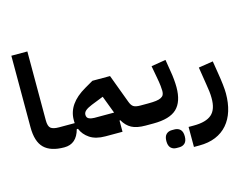

<svg xmlns="http://www.w3.org/2000/svg" viewBox="-125 -945 1776 1390"><g transform="rotate(-15 762.5 -250.0)"><path d="M259 0Q158 0 109 -48Q60 -96 60 -204V-740H180V-224Q180 -179 198 -164.5Q216 -150 260 -150H290V-30L260 0Z M260 -120 290 -150H377Q376 -156 376 -162Q376 -168 376 -174Q376 -295 516 -376L580 -413H712L791 -201Q802 -170 818.5 -160Q835 -150 868 -150H898V-30L868 0Q802 0 764 -20.5Q726 -41 701 -85L695 -84V0H568Q495 0 451 -29.5Q407 -59 389 -104H380Q352 0 260 0ZM467 -188Q467 -166 484 -158Q501 -150 525 -150H672L622 -282L531 -246Q499 -233 483 -219.5Q467 -206 467 -188Z M868 -120 898 -150H927Q963 -150 986.5 -153Q1010 -156 1024.5 -163.5Q1039 -171 1044.5 -182.5Q1050 -194 1050 -211Q1050 -226 1047.5 -249.5Q1045 -273 1038 -311L1021 -404L1130 -422L1145 -329Q1150 -302 1153 -269Q1156 -236 1156 -211Q1156 -102 1102.5 -51Q1049 0 927 0H868ZM1043 215Q1017 215 1000.5 199Q984 183 984 148Q984 113 1000.5 97Q1017 81 1043 81H1063Q1089 81 1105.5 97Q1122 113 1122 148Q1122 183 1105.5 199Q1089 215 1063 215Z M1166 90H1206Q1297 90 1339.5 53Q1382 16 1381 -70Q1381 -93 1378 -118.5Q1375 -144 1370 -173L1349 -306L1458 -323L1473 -230Q1481 -182 1485.5 -141.5Q1490 -101 1490 -75Q1490 -3 1472 55Q1454 113 1418 154.5Q1382 196 1329 218Q1276 240 1207 240H1166Z"/></g></svg>

Font: IBM Plex Arabic
Style: Bold
Weight: 700
Designer: Mike Abbink, Paul van der Laan, Pieter van Rosmalen, Wael Morcos, Khajak Apelian
Foundry: Bold Monday
Version: Version 1.0